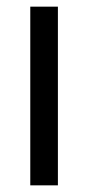

<svg xmlns="http://www.w3.org/2000/svg" viewBox="-20 -557 265 577"><path d="M154 0H71V-537H154Z"/></svg>

Font: Noto Sans Hebrew Condensed
Style: Regular
Weight: 400
Width: 3
Designer: Monotype Design Team
Foundry: Monotype Imaging Inc.
Version: Version 2.004; ttfautohint (v1.8.4.7-5d5b)